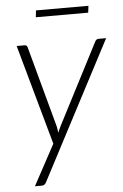

<svg xmlns="http://www.w3.org/2000/svg" viewBox="-57 -699 586 915"><g transform="rotate(-5 236.0 -241.0)"><path d="M44 0ZM126.5 162Q119.5 176 106 176H72.5L177.5 -18.5L44 -497.5H81Q88 -497.5 91.5 -494.2Q95 -491 96 -485.5L201 -98.5Q204 -83.5 205.5 -68.5Q208.5 -76 212 -83.5Q215.5 -91 219 -98.5L419.5 -487Q422 -492.5 426.5 -495Q431 -497.5 435.5 -497.5H472ZM150.5 -658.5H401.5L397.5 -626H147Z"/></g></svg>

Font: Lato Light
Style: Italic
Weight: 300
Italic angle: -7°
Designer: Lukasz Dziedzic
Foundry: tyPoland Lukasz Dziedzic
Version: Version 2.007; 2014-02-27